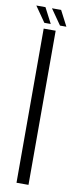

<svg xmlns="http://www.w3.org/2000/svg" viewBox="-108 -798 322 828"><g transform="rotate(10 53.0 -384.0)"><path d="M29.5 0H82V-675H29.5ZM96.5 -700H124.5L89.5 -767.5H49.5ZM28 -700H56L21 -767.5H-19Z"/></g></svg>

Font: Anybody ExtraCondensed Light
Style: Regular
Weight: 300
Width: 2
Version: Version 1.113;gftools[0.9.25]